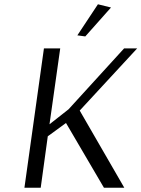

<svg xmlns="http://www.w3.org/2000/svg" viewBox="-20 -876 660 896"><path d="M498 -841 378 -706 341 -711 437 -856ZM185 -650H261L211 -296L300 -366L559 -650H620L352 -360L560 0H465L288 -302L203 -240L170 0H94Z"/></svg>

Font: Arsenal
Style: Italic
Weight: 400
Italic angle: -9.10001°
Designer: Andrij Shevchenko
Foundry: Stairsfor
Version: Version 2.001;PS 002.001;hotconv 1.0.88;makeotf.lib2.5.64775